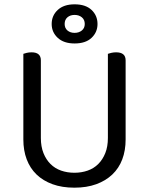

<svg xmlns="http://www.w3.org/2000/svg" viewBox="-20 -855 689 888"><path d="M561 -210Q561 -159 545.5 -118Q530 -77 499.5 -48Q469 -19 425 -3Q381 13 324 13Q267 13 223 -3Q179 -19 149 -48Q119 -77 103.5 -118Q88 -159 88 -210V-606Q93 -608 103.5 -610.5Q114 -613 126 -613Q169 -613 169 -576V-217Q169 -177 181 -147Q193 -117 213.5 -96.5Q234 -76 262.5 -66Q291 -56 324 -56Q357 -56 385.5 -66Q414 -76 434.5 -96.5Q455 -117 467 -147Q479 -177 479 -217V-606Q484 -608 494.5 -610.5Q505 -613 517 -613Q561 -613 561 -576ZM219 -744Q219 -783 247 -809Q275 -835 325 -835Q376 -835 403.5 -809Q431 -783 431 -744Q431 -706 403.5 -680Q376 -654 325 -654Q275 -654 247 -680Q219 -706 219 -744ZM279 -744Q279 -725 292 -714Q305 -703 325 -703Q345 -703 358.5 -714Q372 -725 372 -744Q372 -764 358.5 -775Q345 -786 325 -786Q305 -786 292 -775Q279 -764 279 -744Z"/></svg>

Font: Baloo 2
Style: Regular
Weight: 400
Designer: Sarang Kulkarni and Ek Type
Foundry: Ek Type
Version: Version 1.640;hotconv 1.0.111;makeotfexe 2.5.65597; ttfautoh